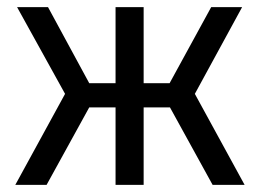

<svg xmlns="http://www.w3.org/2000/svg" viewBox="-20 -520 731 540"><path d="M23 0H111L231 -218H305V0H384V-218H458L578 0H668L528 -256L661 -500H574L457 -286H384V-500H305V-286H231L115 -500H28L163 -256Z"/></svg>

Font: Finlandica
Style: Regular
Weight: 400
Designer: Niklas Ekholm, Juho Hiilivirta, Jaakko Suomalainen
Foundry: Helsinki Type Studio
Version: Version 2.000;Glyphs 3.2 (3202)